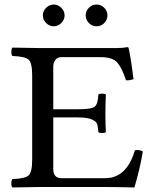

<svg xmlns="http://www.w3.org/2000/svg" viewBox="-20 -825 680 847"><path d="M372 -723.5Q358 -738 358 -757Q358 -776 372 -790.5Q386 -805 406 -805Q426 -805 440 -790.5Q454 -776 454 -757Q454 -738 440 -723.5Q426 -709 406 -709Q386 -709 372 -723.5ZM183.5 -723.5Q169 -738 169 -757Q169 -776 183.5 -790.5Q198 -805 217 -805Q236 -805 250.5 -790.5Q265 -776 265 -757Q265 -738 250.5 -723.5Q236 -709 217 -709Q198 -709 183.5 -723.5ZM323 -343Q384 -343 398 -354.5Q412 -366 414 -408Q418 -412 430 -412Q442 -412 447 -408Q445 -366 445 -326Q445 -274 447 -242Q442 -238 430 -238Q418 -238 414 -242Q412 -268 408 -279Q404 -290 384 -298.5Q364 -307 323 -307H215V-80Q215 -39 251 -39H444Q539 -39 575 -162Q594 -166 610 -157Q598 -82 573 2Q493 0 445 0H155Q84 1 35 2Q30 -2 30 -16Q30 -30 35 -35Q90 -37 106 -51Q122 -65 122 -122V-491Q122 -548 106 -562Q90 -576 35 -578Q30 -582 30 -596Q30 -610 35 -615L154 -613H494Q520 -613 543 -617Q547 -617 547 -614Q556 -579 569 -476Q550 -469 536 -471Q517 -528 496 -550.5Q475 -573 423 -573H251Q234 -573 224.5 -561Q215 -549 215 -531V-343Z"/></svg>

Font: Linux Libertine Mono O
Style: Mono
Weight: 400
Designer: Philipp H. Poll
Foundry: Philipp H. Poll
Version: Version 5.1.7